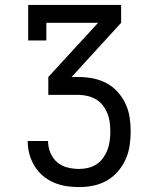

<svg xmlns="http://www.w3.org/2000/svg" viewBox="-20 -540 640 783"><path d="M303 223Q276 223 250 219Q224 215 199.5 204.5Q175 194 154.5 176.5Q134 159 120.5 136.5Q107 114 100 88.5Q93 63 93 36V35H176V36Q176 60 185.5 83Q195 106 213 121.5Q231 137 255 143Q279 149 303 149Q321 149 340 144.5Q359 140 374.5 129.5Q390 119 401 103.5Q412 88 418.5 70.5Q425 53 427.5 34Q430 15 430 -4Q430 -23 427.5 -41.5Q425 -60 418 -77.5Q411 -95 399.5 -110Q388 -125 372 -134.5Q356 -144 337.5 -148.5Q319 -153 300 -153H177V-226L380 -447H169V-375H95V-520H474V-447L272 -226H300Q329 -226 358 -220.5Q387 -215 413 -201.5Q439 -188 459 -166Q479 -144 491.5 -117.5Q504 -91 508.5 -62Q513 -33 513 -4Q513 25 508.5 54.5Q504 84 492 110.5Q480 137 460.5 159.5Q441 182 415.5 196.5Q390 211 361 217Q332 223 303 223Z"/></svg>

Font: Iosevka Etoile
Style: Regular
Weight: 400
Designer: Belleve Invis
Foundry: Belleve Invis
Version: Version 33.2.4